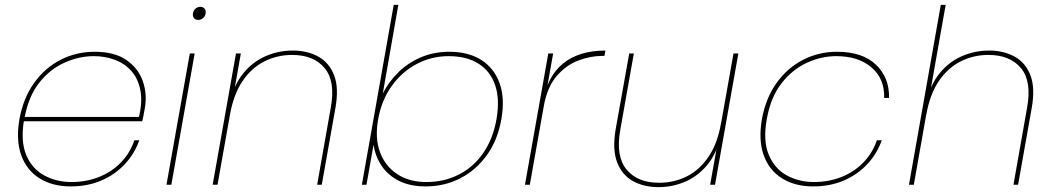

<svg xmlns="http://www.w3.org/2000/svg" viewBox="-20 -760 4337 790"><path d="M68 -261 72 -279H552Q567 -344 557 -391.5Q547 -439 519 -469.5Q491 -500 451 -514.5Q411 -529 366 -529Q305 -529 245 -502Q185 -475 141 -419Q97 -363 81 -275L79 -267Q64 -179 88 -122Q112 -65 162.5 -38Q213 -11 274 -11Q334 -11 386.5 -31.5Q439 -52 477 -91Q515 -130 533 -183H553Q534 -128 494 -85Q454 -42 397.5 -17.5Q341 7 271 7Q196 7 143 -26Q90 -59 67.5 -121Q45 -183 60 -270Q76 -357 120.5 -419Q165 -481 229.5 -514Q294 -547 369 -547Q452 -547 501 -512.5Q550 -478 568 -425Q586 -372 576 -315Q572 -296 570.5 -285.5Q569 -275 565 -261Z M665 0 761 -540H781L685 0ZM795 -678Q785 -678 778.5 -685Q772 -692 774 -705Q776 -718 785 -725Q794 -732 804 -732Q815 -732 821.5 -725Q828 -718 826 -705Q824 -692 815 -685Q806 -678 795 -678Z M855 0 951 -540H971L875 0ZM1285 0 1341 -317Q1361 -425 1316 -479.5Q1271 -534 1182 -534Q1121 -534 1068 -507.5Q1015 -481 978 -426.5Q941 -372 926 -287L927 -340Q943 -412 981.5 -459Q1020 -506 1073 -529Q1126 -552 1185 -552Q1244 -552 1289 -527.5Q1334 -503 1354.5 -451Q1375 -399 1360 -315L1304 0Z M1555 -375Q1579 -423 1618.5 -462Q1658 -501 1711.5 -524Q1765 -547 1829 -547Q1907 -547 1960 -513.5Q2013 -480 2035.5 -418Q2058 -356 2043 -270Q2028 -184 1983.5 -122Q1939 -60 1874 -26.5Q1809 7 1731 7Q1667 7 1621.5 -16Q1576 -39 1550 -78Q1524 -117 1517 -165L1488 0H1469L1600 -740H1619ZM2023 -270Q2037 -351 2017.5 -409Q1998 -467 1949 -498Q1900 -529 1826 -529Q1756 -529 1695 -497Q1634 -465 1592 -406.5Q1550 -348 1536 -270Q1522 -192 1543.5 -134Q1565 -76 1614.5 -43.5Q1664 -11 1734 -11Q1808 -11 1868.5 -42Q1929 -73 1969 -131.5Q2009 -190 2023 -270Z M2217 -321 2214 -341Q2223 -393 2243.5 -432.5Q2264 -472 2296.5 -498.5Q2329 -525 2372.5 -538.5Q2416 -552 2471 -552L2467 -530H2458Q2410 -530 2359.5 -511Q2309 -492 2270 -446.5Q2231 -401 2217 -321ZM2140 0 2236 -540H2256L2160 0Z M3018 -540 2922 0H2902L2998 -540ZM2588 -540 2532 -225Q2513 -117 2558 -62.5Q2603 -8 2692 -8Q2754 -8 2806.5 -34.5Q2859 -61 2896 -116Q2933 -171 2947 -255L2945 -202Q2930 -130 2891.5 -83Q2853 -36 2800.5 -13Q2748 10 2689 10Q2630 10 2585 -14.5Q2540 -39 2519.5 -91.5Q2499 -144 2513 -227L2569 -540Z M3115 -270Q3131 -357 3175.5 -419Q3220 -481 3284.5 -514Q3349 -547 3424 -547Q3529 -547 3584.5 -493.5Q3640 -440 3638 -357H3618Q3620 -437 3565.5 -483Q3511 -529 3421 -529Q3359 -529 3299.5 -501.5Q3240 -474 3195.5 -417Q3151 -360 3135 -270Q3119 -181 3143 -123.5Q3167 -66 3217 -38.5Q3267 -11 3329 -11Q3389 -11 3441.5 -31.5Q3494 -52 3532 -91Q3570 -130 3588 -183H3608Q3589 -128 3549 -85Q3509 -42 3452.5 -17.5Q3396 7 3326 7Q3251 7 3198 -26Q3145 -59 3122.5 -121Q3100 -183 3115 -270Z M3720 0 3851 -740H3871L3740 0ZM4150 0 4206 -317Q4226 -425 4181 -479.5Q4136 -534 4047 -534Q3986 -534 3933 -507.5Q3880 -481 3843 -426.5Q3806 -372 3791 -287L3792 -340Q3808 -412 3846.5 -459Q3885 -506 3938 -529Q3991 -552 4050 -552Q4109 -552 4154 -527.5Q4199 -503 4219.5 -451Q4240 -399 4225 -315L4169 0Z"/></svg>

Font: Poppins Variable
Style: Italic
Weight: 100
Italic angle: -10°
Designer: Jonny Pinhorn
Foundry: Indian Type Foundry
Version: Version 6.000